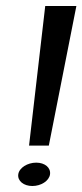

<svg xmlns="http://www.w3.org/2000/svg" viewBox="-20 -610 275 641"><path d="M41 -28C38 -6 59 11 88 11C117 11 144 -6 147 -28C150 -50 130 -67 101 -67C72 -67 44 -50 41 -28ZM131 -590 77 -124H143L235 -590Z"/></svg>

Font: Charger Sport
Style: DfObl
Weight: 400
Designer: Jasper
Foundry: Cannot Into Space Fonts
Version: Version 1.1